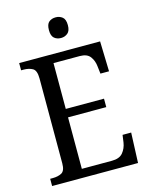

<svg xmlns="http://www.w3.org/2000/svg" viewBox="-132 -993 843 1077"><g transform="rotate(-15 289.0 -454.5)"><path d="M34 0V-42H49Q80 -42 101 -53.5Q122 -65 122 -108V-601Q122 -648 100.5 -660Q79 -672 49 -672H34V-714H504L509 -539H459L454 -582Q451 -615 433 -639.5Q415 -664 373 -664H220V-398H442V-349H220V-50H395Q439 -50 459 -74.5Q479 -99 484 -132L490 -175H540L533 0ZM298 -789Q274 -789 258.5 -802.5Q243 -816 243 -849Q243 -883 258.5 -896Q274 -909 298 -909Q320 -909 336.5 -896Q353 -883 353 -849Q353 -816 336.5 -802.5Q320 -789 298 -789Z"/></g></svg>

Font: Noto Serif Tamil SemiCondensed
Style: Regular
Weight: 400
Width: 4
Designer: Indian Type Foundry, Tom Grace, and the Monotype Design Team
Foundry: Monotype Imaging Inc.
Version: Version 2.004; ttfautohint (v1.8.4.7-5d5b)